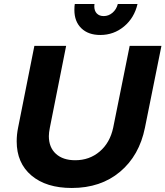

<svg xmlns="http://www.w3.org/2000/svg" viewBox="-20 -928 823 955"><path d="M701 -293Q673 -154 577 -73.5Q481 7 337 7Q210 7 136.5 -55Q63 -117 63 -225Q63 -259 70 -293L151 -700H309L228 -293Q223 -268 223 -251Q223 -195 258 -163Q293 -131 354 -131Q425 -131 476 -174.5Q527 -218 543 -293L625 -700H783ZM449 -897Q449 -874 461.5 -861Q474 -848 496 -848Q520 -848 539.5 -864.5Q559 -881 566 -908H664Q648 -839 597 -796.5Q546 -754 479 -754Q419 -754 384.5 -787.5Q350 -821 350 -878Q350 -898 352 -908H450Q449 -904 449 -897Z"/></svg>

Font: Gontserrat SemiBold
Style: Italic
Weight: 600
Italic angle: -11.3°
Designer: Julieta Ulanovsky
Foundry: Julieta Ulanovsky
Version: Version 6.001